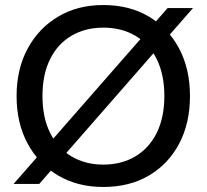

<svg xmlns="http://www.w3.org/2000/svg" viewBox="-20 -732 822 764"><path d="M34 0 647 -700H748L136 0ZM391 12Q289 12 211.5 -33.5Q134 -79 90 -160.5Q46 -242 46 -350Q46 -457 90 -538.5Q134 -620 211.5 -666Q289 -712 391 -712Q495 -712 572.5 -666Q650 -620 693 -538.5Q736 -457 736 -350Q736 -242 693 -160.5Q650 -79 572.5 -33.5Q495 12 391 12ZM391 -77Q464 -77 519 -110Q574 -143 604 -204Q634 -265 634 -350Q634 -435 604 -496Q574 -557 519 -589.5Q464 -622 391 -622Q319 -622 264 -589.5Q209 -557 179 -496Q149 -435 149 -350Q149 -265 179 -204Q209 -143 264 -110Q319 -77 391 -77Z"/></svg>

Font: DM Sans 20pt Medium
Style: Regular
Weight: 500
Version: Version 4.004;gftools[0.9.30]